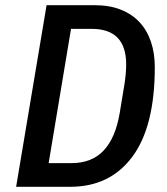

<svg xmlns="http://www.w3.org/2000/svg" viewBox="-20 -718 640 738"><path d="M159 -698H345Q401 -698 444 -681Q487 -664 516 -633Q545 -602 560 -558Q575 -514 575 -460Q575 -232 489 -116Q403 0 250 0H42ZM255 -91Q333 -91 378.5 -139.5Q424 -188 440 -283L458 -392Q461 -410 463 -431Q465 -452 465 -470Q465 -607 333 -607H253L167 -91Z"/></svg>

Font: IBM Plex Mono Medm
Style: Italic
Weight: 500
Italic angle: -9°
Monospace: yes
Designer: Mike Abbink, Paul van der Laan, Pieter van Rosmalen
Foundry: Bold Monday
Version: Version 2.3